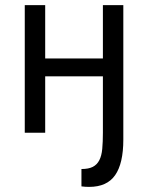

<svg xmlns="http://www.w3.org/2000/svg" viewBox="-20 -520 580 752"><path d="M383 -221H157V0H77V-500H157V-291H383V-500H463V27Q463 120 431 166Q399 212 329 212Q321 212 314 211.5Q307 211 299 210V142Q327 142 343.5 133.5Q360 125 369 107.5Q378 90 380.5 63Q383 36 383 0Z"/></svg>

Font: PT Sans
Style: Regular
Weight: 400
Version: Version 2.003W OFL; ttfautohint (v1.6)